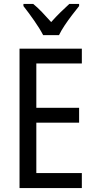

<svg xmlns="http://www.w3.org/2000/svg" viewBox="-20 -963 488 983"><path d="M399 0H80V-714H399V-638H166V-411H385V-335H166V-77H399ZM201 -783Q184 -816 155 -857.5Q126 -899 100 -932V-943H150Q171 -926 195 -901Q219 -876 242 -850Q268 -879 288.5 -899Q309 -919 335 -943H385V-932Q369 -912 349 -886Q329 -860 311 -833Q293 -806 282 -783Z"/></svg>

Font: Noto Sans Malayalam Condensed
Style: Regular
Weight: 400
Width: 3
Designer: Jelle Bosma - Monotype Design Team
Foundry: Monotype Imaging Inc.
Version: Version 2.104; ttfautohint (v1.8.4.7-5d5b)